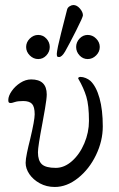

<svg xmlns="http://www.w3.org/2000/svg" viewBox="-20 -730 474 764"><path d="M13 0ZM82 -82Q82 -96 87.5 -122.5Q93 -149 100 -176Q118 -252 118 -275Q118 -305 107.5 -316.5Q97 -328 72 -328Q51 -328 39 -324Q27 -320 23 -320Q17 -320 15 -322.5Q13 -325 13 -332Q13 -348 26.5 -367.5Q40 -387 61 -400.5Q82 -414 104 -414Q166 -414 166 -354Q166 -338 159 -297Q152 -256 149 -241Q131 -147 131 -124Q131 -91 146.5 -76.5Q162 -62 202 -62Q236 -62 266.5 -89Q297 -116 315.5 -159.5Q334 -203 334 -249Q334 -311 323.5 -345.5Q313 -380 292 -416L291 -418Q291 -421 294 -422.5Q297 -424 300 -424Q310 -424 321 -419.5Q332 -415 340 -408Q363 -386 376 -339.5Q389 -293 389 -227Q389 -169 362 -113Q335 -57 290.5 -21.5Q246 14 198 14Q165 14 138.5 -0.5Q112 -15 97 -37Q82 -59 82 -82ZM377 -543Q377 -562 362.5 -576.5Q348 -591 329 -591Q310 -591 296.5 -576.5Q283 -562 283 -543Q283 -524 296.5 -509.5Q310 -495 329 -495Q348 -495 362.5 -509.5Q377 -524 377 -543ZM178 -543Q178 -562 164.5 -576.5Q151 -591 132 -591Q113 -591 98.5 -576.5Q84 -562 84 -543Q84 -524 98.5 -509.5Q113 -495 132 -495Q151 -495 164.5 -509.5Q178 -524 178 -543ZM239 -525Q256 -555 283 -608.5Q310 -662 310 -669Q310 -682 298 -696Q286 -710 272 -710Q265 -710 257 -705Q249 -700 247 -692Q217 -576 211 -547Q206 -522 206 -516Q206 -508 207.5 -505.5Q209 -503 215 -503Q226 -503 239 -525Z"/></svg>

Font: EB Garamond
Style: Regular
Weight: 400
Designer: Georg Duffner and Octavio Pardo
Foundry: Georg Duffner
Version: Version 1.000; ttfautohint (v1.6)